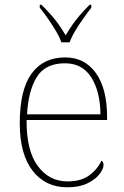

<svg xmlns="http://www.w3.org/2000/svg" viewBox="-20 -786 529 816"><path d="M266 10Q173 10 118.5 -60.5Q64 -131 64 -262Q64 -404 114 -473Q164 -542 257 -542Q340 -542 387.5 -475.5Q435 -409 435 -290V-276H93Q92 -146 140.5 -80.5Q189 -15 267 -15Q324 -15 359 -40.5Q394 -66 411 -103Q416 -100 418 -96Q420 -92 420 -85Q420 -68 402.5 -45.5Q385 -23 351 -6.5Q317 10 266 10ZM407 -300Q406 -397 368 -457Q330 -517 256 -517Q172 -517 136 -458Q100 -399 95 -300ZM241 -606Q233 -629 217 -655.5Q201 -682 183 -708Q165 -734 149 -753V-766H156Q181 -741 198.5 -721Q216 -701 230 -681Q244 -661 259 -636Q274 -661 288 -681Q302 -701 319 -721Q336 -741 361 -766H368V-753Q353 -734 334.5 -708Q316 -682 300 -655.5Q284 -629 276 -606Z"/></svg>

Font: Noto Serif Kannada Thin
Style: Regular
Weight: 250
Version: Version 2.003